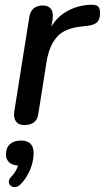

<svg xmlns="http://www.w3.org/2000/svg" viewBox="-20 -518 440 806"><path d="M82 7Q58 7 47 -8Q36 -23 40 -50L103 -446Q107 -471 121.5 -483Q136 -495 160 -495Q183 -495 194 -480.5Q205 -466 201 -438L190 -371H180Q200 -430 248 -462.5Q296 -495 358 -498Q383 -499 391.5 -491Q400 -483 400 -463Q400 -437 388 -425Q376 -413 349 -410L325 -407Q251 -400 219 -363Q187 -326 176 -262L141 -41Q138 -17 123 -5Q108 7 82 7ZM66 256Q55 267 43.5 267.5Q32 268 24.5 261.5Q17 255 17 244.5Q17 234 29 222Q43 207 50 191.5Q57 176 59 159L62 177Q34 177 19.5 164.5Q5 152 5 130Q5 102 22 87Q39 72 68 72Q94 72 107.5 85Q121 98 121 124Q121 148 114 172.5Q107 197 94.5 218.5Q82 240 66 256Z"/></svg>

Font: Nunito ExtraLight SemiBold
Style: Italic
Weight: 600
Italic angle: -9°
Version: Version 3.602